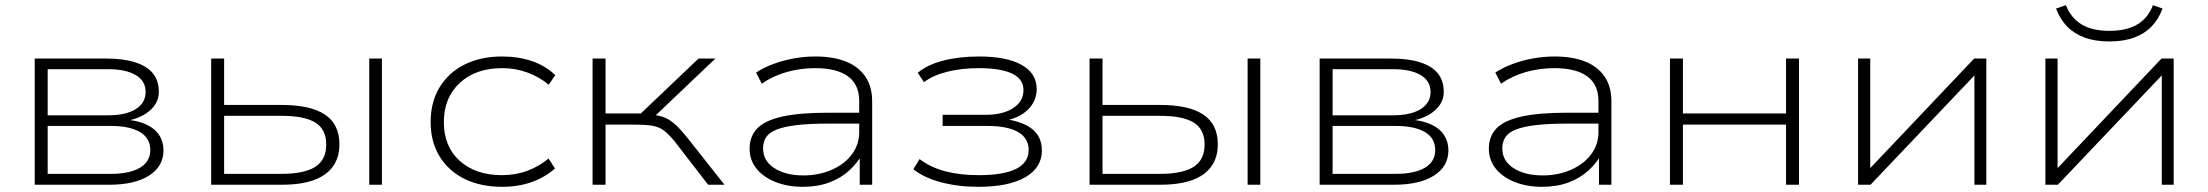

<svg xmlns="http://www.w3.org/2000/svg" viewBox="-20 -713 8523 741"><path d="M114 0V-487H391Q457 -487 502 -472.5Q547 -458 570 -430Q593 -402 593 -358Q593 -315 555.5 -284Q518 -253 457 -245V-252Q508 -249 542.5 -233.5Q577 -218 594 -192Q611 -166 611 -133Q611 -71 555.5 -35.5Q500 0 401 0ZM164 -42H407Q480 -42 520 -65.5Q560 -89 560 -134Q560 -180 520 -203.5Q480 -227 407 -227H164ZM164 -268H397Q466 -268 504 -292Q542 -316 542 -358Q542 -401 503.5 -423.5Q465 -446 397 -446H164Z M795 0V-487H845V-308H1066Q1179 -308 1234.5 -270.5Q1290 -233 1290 -156Q1290 -105 1264.5 -70Q1239 -35 1190 -17.5Q1141 0 1066 0ZM845 -42H1066Q1154 -42 1196.5 -69Q1239 -96 1239 -155Q1239 -214 1197 -240Q1155 -266 1066 -266H845ZM1405 0V-487H1454V0Z M1918 8Q1835 8 1773 -22.5Q1711 -53 1676.5 -109.5Q1642 -166 1642 -242Q1642 -319 1676.5 -376Q1711 -433 1773 -464Q1835 -495 1918 -495Q1981 -495 2033.5 -477Q2086 -459 2123 -423L2098 -386Q2060 -417 2014.5 -433.5Q1969 -450 1918 -450Q1816 -450 1754.5 -393Q1693 -336 1693 -242Q1693 -147 1754.5 -92Q1816 -37 1917 -37Q1970 -37 2015.5 -54Q2061 -71 2097 -101L2122 -63Q2084 -29 2032.5 -10.5Q1981 8 1918 8Z M2267 0V-487H2317V-275H2453L2676 -487H2741L2498 -256L2476 -272Q2514 -270 2538 -262Q2562 -254 2584.5 -234Q2607 -214 2637 -176L2776 0H2713L2584 -167Q2561 -195 2542.5 -209Q2524 -223 2498.5 -227.5Q2473 -232 2429 -232H2317V0Z M3078 8Q3019 8 2972 -11Q2925 -30 2899 -63Q2873 -96 2873 -139Q2873 -187 2902.5 -217.5Q2932 -248 2998.5 -263Q3065 -278 3176 -278H3311V-236H3179Q3103 -236 3053.5 -230Q3004 -224 2976 -212.5Q2948 -201 2936.5 -183Q2925 -165 2925 -140Q2925 -92 2968.5 -64Q3012 -36 3081 -36Q3140 -36 3189.5 -57.5Q3239 -79 3267.5 -117Q3296 -155 3296 -202V-323Q3296 -387 3252.5 -418.5Q3209 -450 3126 -450Q3069 -450 3016 -435Q2963 -420 2920 -390L2898 -433Q2927 -452 2964.5 -466Q3002 -480 3043.5 -487.5Q3085 -495 3127 -495Q3195 -495 3243.5 -476Q3292 -457 3319 -418.5Q3346 -380 3346 -322V0H3298V-116L3307 -117Q3289 -84 3257.5 -55Q3226 -26 3181 -9Q3136 8 3078 8Z M3756 8Q3678 8 3612 -9.5Q3546 -27 3505 -60L3529 -99Q3573 -66 3629.5 -51.5Q3686 -37 3757 -37Q3854 -37 3902 -61.5Q3950 -86 3950 -134Q3950 -180 3909 -203.5Q3868 -227 3790 -227H3618V-270H3785Q3851 -270 3890.5 -296Q3930 -322 3930 -365Q3930 -408 3886 -429Q3842 -450 3758 -450Q3692 -450 3637 -436.5Q3582 -423 3546 -396L3522 -432Q3558 -463 3620 -479Q3682 -495 3758 -495Q3865 -495 3923 -462.5Q3981 -430 3981 -369Q3981 -327 3952 -295Q3923 -263 3871 -250L3869 -252Q3915 -244 3944 -228Q3973 -212 3987 -188.5Q4001 -165 4001 -132Q4001 -66 3937 -29Q3873 8 3756 8Z M4185 0V-487H4235V-308H4456Q4569 -308 4624.5 -270.5Q4680 -233 4680 -156Q4680 -105 4654.5 -70Q4629 -35 4580 -17.5Q4531 0 4456 0ZM4235 -42H4456Q4544 -42 4586.5 -69Q4629 -96 4629 -155Q4629 -214 4587 -240Q4545 -266 4456 -266H4235ZM4795 0V-487H4844V0Z M5073 0V-487H5350Q5416 -487 5461 -472.5Q5506 -458 5529 -430Q5552 -402 5552 -358Q5552 -315 5514.5 -284Q5477 -253 5416 -245V-252Q5467 -249 5501.5 -233.5Q5536 -218 5553 -192Q5570 -166 5570 -133Q5570 -71 5514.5 -35.5Q5459 0 5360 0ZM5123 -42H5366Q5439 -42 5479 -65.5Q5519 -89 5519 -134Q5519 -180 5479 -203.5Q5439 -227 5366 -227H5123ZM5123 -268H5356Q5425 -268 5463 -292Q5501 -316 5501 -358Q5501 -401 5462.5 -423.5Q5424 -446 5356 -446H5123Z M5931 8Q5872 8 5825 -11Q5778 -30 5752 -63Q5726 -96 5726 -139Q5726 -187 5755.5 -217.5Q5785 -248 5851.5 -263Q5918 -278 6029 -278H6164V-236H6032Q5956 -236 5906.5 -230Q5857 -224 5829 -212.5Q5801 -201 5789.5 -183Q5778 -165 5778 -140Q5778 -92 5821.5 -64Q5865 -36 5934 -36Q5993 -36 6042.5 -57.5Q6092 -79 6120.5 -117Q6149 -155 6149 -202V-323Q6149 -387 6105.5 -418.5Q6062 -450 5979 -450Q5922 -450 5869 -435Q5816 -420 5773 -390L5751 -433Q5780 -452 5817.5 -466Q5855 -480 5896.5 -487.5Q5938 -495 5980 -495Q6048 -495 6096.5 -476Q6145 -457 6172 -418.5Q6199 -380 6199 -322V0H6151V-116L6160 -117Q6142 -84 6110.5 -55Q6079 -26 6034 -9Q5989 8 5931 8Z M6425 0V-487H6475V-275H6873V-487H6923V0H6873V-232H6475V0Z M7151 0V-487H7198V-60H7194L7599 -487H7646V0H7600V-426H7604L7199 0Z M7874 0V-487H7921V-60H7917L8322 -487H8369V0H8323V-426H8327L7922 0ZM8121 -553Q8066 -553 8025.5 -568Q7985 -583 7958 -610.5Q7931 -638 7915 -680L7953 -693Q7973 -643 8014 -618.5Q8055 -594 8121 -594Q8187 -594 8228.5 -618.5Q8270 -643 8289 -693L8326 -680Q8311 -639 8284 -611Q8257 -583 8216.5 -568Q8176 -553 8121 -553Z"/></svg>

Font: Nunito Sans 10pt Expanded ExtraLight
Style: Regular
Weight: 250
Width: 7
Designer: Vernon Adams
Foundry: Vernon Adams
Version: Version 3.101;gftools[0.9.27]